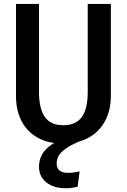

<svg xmlns="http://www.w3.org/2000/svg" viewBox="-20 -728 655 992"><path d="M552.8 -707.7V-232.3Q552.8 -160 523.8 -104.6Q494.9 -49.2 439.7 -17.7Q384.6 13.8 307.2 13.8Q228.2 13.8 173.6 -17.2Q119 -48.2 90.8 -103.6Q62.6 -159 62.6 -232.3V-707.7H181.5V-253.8Q181.5 -167.7 211.3 -124.4Q241 -81 307.2 -81Q373.3 -81 403.3 -124.4Q433.3 -167.7 433.3 -253.8V-707.7ZM381 -39.5 396.4 0Q345.6 21 319 40.3Q292.3 59.5 282.6 77.9Q272.8 96.4 272.8 115.9Q272.8 165.1 330.8 165.1Q347.2 165.1 360.8 163.3Q374.4 161.5 391.3 157.9L381 236.9Q366.2 240.5 351.5 242.6Q336.9 244.6 317.9 244.6Q256.9 244.6 219.2 214.1Q181.5 183.6 181.5 133.8Q181.5 69.7 233.1 29.2Q284.6 -11.3 381 -39.5Z"/></svg>

Font: Fira Code Medium
Style: Regular
Weight: 500
Designer: Carrois Corporate, Edenspiekermann AG, Nikita Prokopov
Foundry: Carrois Corporate, Edenspiekermann AG, Nikita Prokopov
Version: Version 6.002